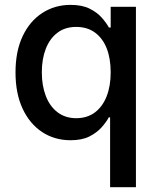

<svg xmlns="http://www.w3.org/2000/svg" viewBox="-20 -567 649 791"><path d="M540 204.1H433.6V-83.5H428.2Q417.5 -63.5 397.9 -41.7Q378.4 -20 347.9 -4.6Q317.4 10.7 271 10.7Q204.6 10.7 153.3 -23.2Q102.1 -57.1 73 -119.6Q43.9 -182.1 43.9 -268.6Q43.9 -355.5 73.2 -417.7Q102.5 -480 154.1 -513.4Q205.6 -546.9 271 -546.9Q317.9 -546.9 348.9 -531.5Q379.9 -516.1 398.9 -494.6Q418 -473.1 428.7 -453.6H436V-539.1H540ZM293.9 -80.1Q339.4 -80.1 371.1 -104Q402.8 -127.9 419.4 -170.4Q436 -212.9 436 -269Q436 -325.7 419.7 -367.4Q403.3 -409.2 371.6 -432.6Q339.8 -456.1 293.9 -456.1Q248 -456.1 216.6 -432.1Q185.1 -408.2 168.7 -366.2Q152.3 -324.2 152.3 -269Q152.3 -214.4 168.7 -171.6Q185.1 -128.9 217 -104.5Q249 -80.1 293.9 -80.1Z"/></svg>

Font: Inter 18pt Medium
Style: Regular
Weight: 500
Designer: Rasmus Andersson
Foundry: rsms
Version: Version 4.001;git-66647c0bb